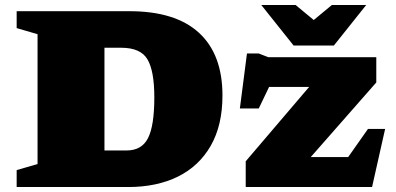

<svg xmlns="http://www.w3.org/2000/svg" viewBox="-20 -752 1592 772"><path d="M47 0V-68L131 -92.5V-614.5L47 -639V-707H500Q685.5 -707 780 -620.2Q874.5 -533.5 874.5 -368Q874.5 -248.5 827.5 -166.2Q780.5 -84 695.5 -42Q610.5 0 495.5 0ZM600.5 -360.5Q600.5 -466.5 573 -513.2Q545.5 -560 467.5 -560H400V-147H489Q550 -147 575.2 -196.8Q600.5 -246.5 600.5 -360.5ZM968 0V-103.5L1223 -402.5H1062L1020.5 -316H944.5L973 -537H1020L1059 -522H1493V-420.5L1229.5 -120.5H1380L1459.5 -233.5H1528.5L1476 0ZM1452.5 -732 1322.5 -569H1160.5L1030.5 -732H1168.5L1241.5 -671.5L1314.5 -732Z"/></svg>

Font: Newsreader Caption ExtraBold
Style: Regular
Weight: 800
Designer: Hugues Gentile
Foundry: Production Type
Version: Version 1.001